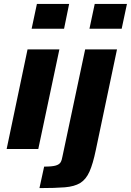

<svg xmlns="http://www.w3.org/2000/svg" viewBox="-20 -763 670 983"><path d="M142 -616 169 -743H334L308 -616ZM14 0 121 -510H284L176 0ZM438 -616 465 -743H630L603 -616ZM182 200 206 90Q247 90 265.5 84.5Q284 79 290.5 67.5Q297 56 300 37L416 -510H579L471 3Q456 76 438 116Q420 156 390.5 174Q361 192 311.5 196Q262 200 182 200Z"/></svg>

Font: Saira
Style: Bold Italic
Weight: 700
Italic angle: -12°
Designer: Hector Gatti with collaboration of the Omnibus-Type team
Foundry: Omnibus-Type
Version: Version 1.100; ttfautohint (v1.8.3)